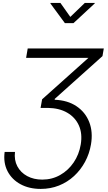

<svg xmlns="http://www.w3.org/2000/svg" viewBox="-20 -1053 723 1289"><path d="M11.2 -33.2H80.6Q74.2 21.5 96.4 63.5Q118.7 105.5 162.6 129.2Q206.5 152.8 263.7 152.8Q329.6 152.8 384 121.8Q438.5 90.8 474.6 37.6Q510.7 -15.6 522 -82.5Q534.2 -155.3 509.8 -210.2Q485.4 -265.1 431.4 -296.4Q377.4 -327.6 300.8 -328.6H252.4L262.7 -386.2L574.2 -665L573.2 -664.6H155.3L166 -727.5H676.8L668 -676.3L347.7 -389.2L347.2 -383.3Q433.6 -379.9 493.2 -340.1Q552.7 -300.3 578.9 -233.9Q605 -167.5 590.8 -83.5Q580.1 -20.5 550.8 33.7Q521.5 87.9 477.1 128.9Q432.6 169.9 376 192.6Q319.3 215.3 253.4 215.3Q175.8 215.3 117.7 183.8Q59.6 152.3 30.5 96.2Q1.5 40 11.2 -33.2ZM385.7 -1033.2 452.1 -939.5 549.3 -1033.2H616.7L615.7 -1029.8L473.6 -897.9H415.5L318.4 -1029.8L319.3 -1033.2Z"/></svg>

Font: Inter 16pt Light
Style: Italic
Weight: 300
Italic angle: -9.3988°
Version: Version 4.001;git-66647c0bb